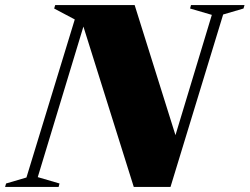

<svg xmlns="http://www.w3.org/2000/svg" viewBox="-72 -735 982 755"><path d="M162 -13.5 158.5 0H-52L-48 -13.5L32 -37L222 -658.5L141 -701.5L145 -715H457.5L618 -203.5L761 -676.5L675.5 -701.5L679 -715H889.5L885.5 -701.5L805.5 -678L598.5 0H454L256 -630.5L76.5 -38.5Z"/></svg>

Font: Newsreader 72pt ExtraBold
Style: Italic
Weight: 800
Italic angle: -17°
Designer: Hugues Gentile
Foundry: Production Type
Version: Version 1.003; ttfautohint (v1.8.3)